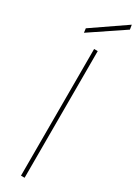

<svg xmlns="http://www.w3.org/2000/svg" viewBox="-245 -905 661 919"><g transform="rotate(30 86.0 -445.5)"><path d="M77 0V-700H97V0ZM-4 -743 -7 -766 175 -891 179 -866Z"/></g></svg>

Font: DM Sans Thin
Style: Regular
Weight: 100
Designer: Colophon Foundry, Jonny Pinhorn
Foundry: Colophon Foundry
Version: Version 4.004; ttfautohint (v1.8.4.7-5d5b)